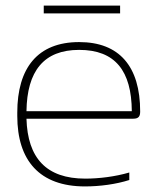

<svg xmlns="http://www.w3.org/2000/svg" viewBox="-20 -660 565 689"><path d="M483 -260C483 -422 408 -509 264 -509C115 -509 42 -416 42 -256V-244C42 -84 122 9 285 9C339 9 397 1 444 -14V-41C393 -26 335 -19 286 -19C146 -19 79 -93 75 -234H458C478 -234 483 -243 483 -260ZM75 -261C77 -405 137 -481 264 -481C394 -481 452 -405 453 -261ZM137 -612H411V-640H137Z"/></svg>

Font: LT Wave Alt Thin
Style: Regular
Weight: 100
Designer: Daniel Lyons
Version: Version 2.5 (Glyphs App)